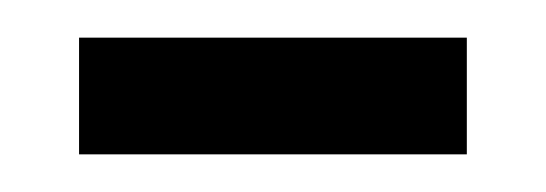

<svg xmlns="http://www.w3.org/2000/svg" viewBox="-20 -264 290 102"><path d="M22 -182V-244H228V-182Z"/></svg>

Font: Gamine
Style: Bold
Weight: 700
Designer: Tapiwanashe Sebastian Garikayi
Version: Version 1.000